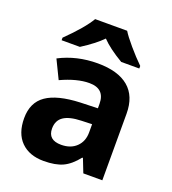

<svg xmlns="http://www.w3.org/2000/svg" viewBox="-140 -872 884 987"><g transform="rotate(20 302.0 -378.0)"><path d="M86 -619Q177 -708 211 -766H386Q401 -741 438.5 -697Q476 -653 511 -619V-605H412Q336 -650 297 -691Q258 -651 186 -605H86ZM42 -163Q42 -249 102 -290.5Q162 -332 286 -337L381 -340V-364Q381 -447 296 -447Q229 -447 142 -407L93 -508Q187 -557 302 -557Q413 -557 471 -508.5Q529 -460 529 -364V0H425L396 -74H392Q355 -27 315 -8.5Q275 10 211 10Q132 10 87 -35Q42 -80 42 -163ZM381 -208V-253L323 -251Q258 -249 226.5 -227.5Q195 -206 195 -162Q195 -99 267 -99Q319 -99 350 -129Q381 -159 381 -208Z"/></g></svg>

Font: OpenSansMMV
Style: Bold
Weight: 700
Foundry: Ascender Corporation
Version: Version 4.001